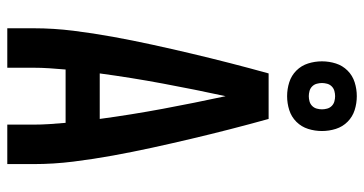

<svg xmlns="http://www.w3.org/2000/svg" viewBox="-262 -762 1023 540"><g transform="rotate(90 250.0 -491.5)"><path d="M59 0V-74Q59 -130 66 -186Q73 -242 83 -297Q93 -352 105 -407Q117 -462 130 -517Q143 -572 157 -626.5Q171 -681 186 -735H314Q329 -681 343 -626.5Q357 -572 370 -517Q383 -462 395 -407Q407 -352 417 -297Q427 -242 434 -186Q441 -130 441 -74V0H330V-74Q330 -96 328.5 -118.5Q327 -141 325 -164H175Q173 -141 171.5 -118.5Q170 -96 170 -74V0ZM314 -260Q302 -349 285.5 -437.5Q269 -526 250 -614Q231 -526 214.5 -437.5Q198 -349 186 -260ZM250 -787Q230 -787 211 -793Q192 -799 178 -813Q164 -827 158 -846Q152 -865 152 -885Q152 -905 158 -924Q164 -943 178 -957Q192 -971 211 -977Q230 -983 250 -983Q270 -983 289 -977Q308 -971 322 -957Q336 -943 342 -924Q348 -905 348 -885Q348 -865 342 -846Q336 -827 322 -813Q308 -799 289 -793Q270 -787 250 -787ZM250 -848Q257 -848 264.5 -850Q272 -852 277.5 -857.5Q283 -863 285 -870.5Q287 -878 287 -885Q287 -892 285 -899.5Q283 -907 277.5 -912.5Q272 -918 264.5 -920Q257 -922 250 -922Q243 -922 235.5 -920Q228 -918 222.5 -912.5Q217 -907 215 -899.5Q213 -892 213 -885Q213 -878 215 -870.5Q217 -863 222.5 -857.5Q228 -852 235.5 -850Q243 -848 250 -848Z"/></g></svg>

Font: Iosevka Curly
Style: Bold
Weight: 700
Monospace: yes
Designer: Belleve Invis
Foundry: Belleve Invis
Version: Version 22.1.2; ttfautohint (v1.8.4)